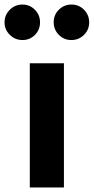

<svg xmlns="http://www.w3.org/2000/svg" viewBox="-61 -824 412 844"><path d="M38 -648Q5 -648 -18 -671Q-41 -694 -41 -726Q-41 -758 -18 -781Q5 -804 38 -804Q70 -804 92.5 -781Q115 -758 115 -726Q115 -693 92.5 -670.5Q70 -648 38 -648ZM253 -648Q220 -648 197.5 -671Q175 -694 175 -726Q175 -759 198 -781.5Q221 -804 253 -804Q286 -804 308.5 -781Q331 -758 331 -726Q331 -693 308 -670.5Q285 -648 253 -648ZM70 0V-546H220V0Z"/></svg>

Font: Plus Jakarta Display
Style: Bold
Weight: 700
Designer: Gumpita Rahayu
Foundry: Tokotype Studio
Version: Version 1.000;hotconv 1.0.109;makeotfexe 2.5.65596